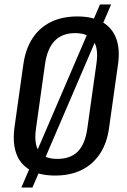

<svg xmlns="http://www.w3.org/2000/svg" viewBox="-20 -782 573 864"><path d="M228 8Q160 8 115.5 -17Q71 -42 53.5 -90.5Q36 -139 45 -208L85 -492Q95 -562 126.5 -610Q158 -658 209 -683Q260 -708 328 -708Q396 -708 440 -683Q484 -658 502.5 -610Q521 -562 511 -492L471 -208Q462 -139 430 -90.5Q398 -42 347 -17Q296 8 228 8ZM238 -67Q297 -67 330 -100Q363 -133 373 -204L414 -496Q424 -565 400 -599Q376 -633 318 -633Q260 -633 226.5 -598.5Q193 -564 183 -496L142 -204Q132 -134 155.5 -100.5Q179 -67 238 -67ZM480 -762 126 62H76L430 -762Z"/></svg>

Font: Pathway Extreme Condensed Medium
Style: Italic
Weight: 500
Width: 3
Italic angle: -8°
Version: Version 1.001;gftools[0.9.26]